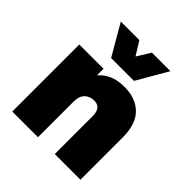

<svg xmlns="http://www.w3.org/2000/svg" viewBox="-191 -824 952 952"><g transform="rotate(45 285.0 -348.0)"><path d="M46 0V-470H216V-424Q238 -450 271.5 -465Q305 -480 354 -480Q432 -480 478 -435Q524 -390 524 -296V0H344V-267Q344 -295 332 -310.5Q320 -326 295 -326Q266 -326 246 -307.5Q226 -289 226 -247V0ZM205 -534 111 -696H241L285 -625L329 -696H459L365 -534Z"/></g></svg>

Font: Gantari Black
Style: Regular
Weight: 900
Version: Version 1.000